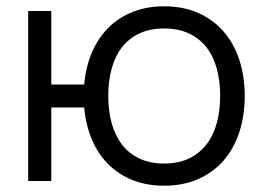

<svg xmlns="http://www.w3.org/2000/svg" viewBox="-20 -575 838 610"><path d="M501.5 15Q445.5 15 400.8 -3Q356 -21 323.5 -53.8Q291 -86.5 271.8 -132.2Q252.5 -178 247.5 -233.5H143V0H69.5V-540H143V-306.5H247.5Q252.5 -363 272.2 -408.8Q292 -454.5 324.5 -487Q357 -519.5 401.8 -537.2Q446.5 -555 501.5 -555Q562 -555 609.5 -534Q657 -513 690 -475.2Q723 -437.5 740.2 -385.2Q757.5 -333 757.5 -270.5Q757.5 -207 740 -154.2Q722.5 -101.5 689.5 -64Q656.5 -26.5 609 -5.8Q561.5 15 501.5 15ZM501.5 -55.5Q546.5 -55.5 579.8 -71.2Q613 -87 635.2 -115.2Q657.5 -143.5 668.5 -183Q679.5 -222.5 679.5 -270.5Q679.5 -319.5 668.2 -359Q657 -398.5 634.8 -426.2Q612.5 -454 579.2 -469.2Q546 -484.5 501.5 -484.5Q456 -484.5 422.8 -468.8Q389.5 -453 367.5 -424.8Q345.5 -396.5 334.8 -357.2Q324 -318 324 -270.5Q324 -222 335.2 -182.2Q346.5 -142.5 368.8 -114.2Q391 -86 424.2 -70.8Q457.5 -55.5 501.5 -55.5Z"/></svg>

Font: Vela Sans
Style: Regular
Weight: 400
Designer: Principal design: Mikhail Sharanda - project Manrope.
Design modification: Ravid Balaliev
Foundry: Mikhail Sharanda
Version: Version 1.001;August 23, 2023;FontCreator 14.0.0.2901 64-bit